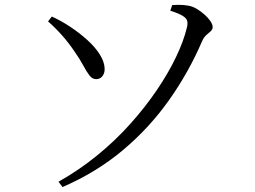

<svg xmlns="http://www.w3.org/2000/svg" viewBox="-20 -733 1040 783"><path d="M234.9 29.8 218.6 8.1Q303.2 -39.5 377 -99.8Q450.7 -160 511.5 -228Q572.3 -295.9 619.2 -365.1Q666.2 -434.3 697.4 -499.4Q728.6 -564.4 742 -619.9Q746 -635.2 743.7 -646.6Q741.4 -657.9 726 -667.8Q710.5 -677.7 674.4 -689.5L682.3 -712.2Q696.8 -713.3 713.5 -713.2Q730.3 -713.1 747.3 -710Q763.8 -707.6 781 -697.7Q798.1 -687.7 813.4 -674.2Q828.6 -660.7 837.9 -647.1Q847.2 -633.5 847.2 -622.7Q847.2 -612.7 839.1 -605.5Q831 -598.4 821 -589.6Q811.1 -580.9 803.7 -564Q749.8 -438.5 669.7 -325.2Q589.7 -211.9 481.5 -120.9Q373.2 -30 234.9 29.8ZM176 -645.7 191.4 -665.6Q229.8 -648.1 267.4 -623.1Q305.1 -598 336.6 -569.4Q368.2 -540.9 387 -510.9Q405.9 -480.9 406.7 -453.5Q407.5 -435.1 397.8 -422.6Q388.1 -410.2 372.1 -410.2Q356.6 -410.2 345 -425.1Q333.4 -440.1 319.6 -465.9Q305.8 -491.7 283.4 -523.7Q259.2 -559.5 232.8 -589.1Q206.5 -618.8 176 -645.7Z"/></svg>

Font: Noto Serif SC
Style: Regular
Weight: 200
Designer: Ryoko NISHIZUKA 西塚涼子 (kana & ideographs); Frank Grießhammer (Latin, Greek & Cyrillic); Wenlong ZHANG 张文龙 (bopomofo); San
Foundry: Adobe
Version: Version 2.001;hotconv 1.1.0;makeotfexe 2.6.0